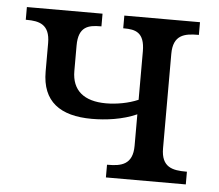

<svg xmlns="http://www.w3.org/2000/svg" viewBox="-44 -584 720 632"><g transform="rotate(5 316.0 -268.0)"><path d="M328 0H592V-42H589C545 -42 507 -49 507 -112V-424C507 -487 545 -494 589 -494H592V-536H342V-494H345C382 -494 413 -487 413 -424V-264C381 -250 341 -243 307 -243C234 -243 194 -276 194 -340V-424C194 -487 227 -494 267 -494H270V-536H20V-494H23C64 -494 100 -486 100 -424V-330C100 -231 160 -188 265 -188C311 -188 366 -195 413 -216V-112C413 -49 374 -42 331 -42H328Z"/></g></svg>

Font: Noto Serif
Style: Regular
Weight: 400
Designer: Monotype Design Team
Foundry: Monotype Imaging Inc.
Version: Version 2.015